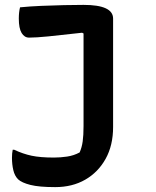

<svg xmlns="http://www.w3.org/2000/svg" viewBox="-20 -566 640 786"><path d="M322 -546Q443 -546 443 -490V-46Q443 29 412.5 84Q382 139 329 169.5Q276 200 206 200Q140 200 104.5 191Q69 182 54 168Q40 154 34.5 130.5Q29 107 29 80Q29 62 32 47H38Q74 64 109.5 71.5Q145 79 201 79Q227 79 254.5 75Q282 71 306 58Q315 38 318.5 13Q322 -12 322 -50V-429L316 -432Q228 -422 177.5 -417Q127 -412 99 -412Q80 -412 68.5 -431Q57 -450 57 -490Q57 -516 62 -536Q102 -540 149 -542Q196 -544 242 -545Q288 -546 322 -546Z"/></svg>

Font: Recursive Mn Csl St SmB
Style: Regular
Weight: 600
Monospace: yes
Version: Version 1.079;hotconv 1.0.112;makeotfexe 2.5.65598; ttfautoh